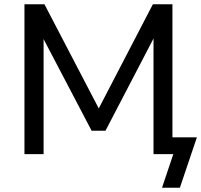

<svg xmlns="http://www.w3.org/2000/svg" viewBox="-20 -725 946 903"><path d="M742 158 795 0H702V-569L713 -565L476 -110H411L173 -564L185 -568V0H95V-705H189L457 -191H432L699 -705H791V-79H906L826 158Z"/></svg>

Font: Nunito Sans 10pt Medium
Style: Regular
Weight: 500
Designer: Vernon Adams
Foundry: Vernon Adams
Version: Version 3.101;gftools[0.9.27]